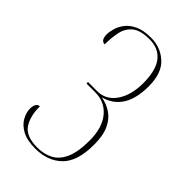

<svg xmlns="http://www.w3.org/2000/svg" viewBox="-225 -797 880 880"><g transform="rotate(45 214.5 -357.5)"><path d="M189 10Q135 10 103 -7.5Q71 -25 56.5 -51.5Q42 -78 42 -103Q42 -119 48 -130.5Q54 -142 67 -142Q66 -80 92 -40Q118 0 192 0Q234 0 267.5 -17Q301 -34 320 -76Q339 -118 339 -193Q339 -275 301 -321Q263 -367 201 -367H144V-377H203Q260 -377 293.5 -426Q327 -475 327 -552Q327 -635 295.5 -675Q264 -715 205 -715Q146 -715 118.5 -692Q91 -669 83.5 -632Q76 -595 76 -553Q50 -553 50 -593Q50 -609 56.5 -631.5Q63 -654 79.5 -675.5Q96 -697 126.5 -711Q157 -725 205 -725Q267 -725 311 -685Q355 -645 355 -559Q355 -404 239 -372Q276 -365 304.5 -345.5Q333 -326 350 -289.5Q367 -253 367 -193Q367 -85 318 -37.5Q269 10 189 10Z"/></g></svg>

Font: Noto Serif Display ExtraCondensed Thin
Style: Regular
Weight: 100
Width: 2
Designer: Monotype Design Team
Foundry: Monotype Imaging Inc.
Version: Version 2.009